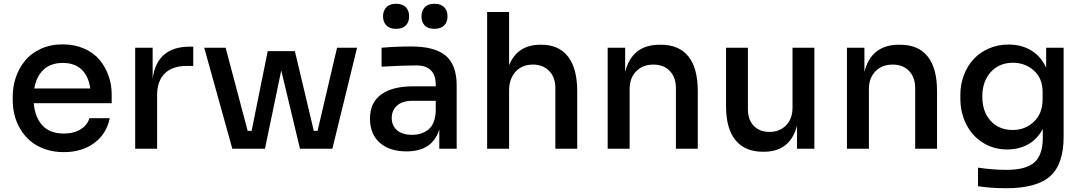

<svg xmlns="http://www.w3.org/2000/svg" viewBox="-20 -794 5778 1025"><path d="M320.8 18.1Q266.1 18.1 220.5 2.2Q174.8 -13.7 143.3 -40.3Q111.8 -66.9 89.8 -102.8Q67.9 -138.7 57.9 -178.2Q47.9 -217.8 47.9 -259.8V-278.8Q47.9 -332.5 64.7 -381.6Q81.5 -430.7 113.8 -470.2Q146 -509.8 198 -533.4Q250 -557.1 314.9 -557.1Q377.9 -557.1 428.7 -534.9Q479.5 -512.7 511 -475.1Q542.5 -437.5 559.3 -390.1Q576.2 -342.8 576.2 -290V-243.2H160.2Q166.5 -168 206.3 -124.5Q246.1 -81.1 320.8 -81.1Q375 -81.1 411.6 -104.5Q448.2 -127.9 457 -163.1H565.9Q548.8 -79.1 483.2 -30.5Q417.5 18.1 320.8 18.1ZM163.1 -321.8H461.9Q453.1 -386.7 416 -422.4Q378.9 -458 314.9 -458Q251 -458 212.4 -421.9Q173.8 -385.7 163.1 -321.8Z M818.8 0H701.7V-539.1H794.9V-375Q818.8 -544.9 992.7 -544.9H1011.7V-441.9H975.6Q899.9 -441.9 859.4 -401.6Q818.8 -361.3 818.8 -286.1Z M1394.5 0H1220.2L1070.3 -539.1H1184.6L1302.2 -95.2H1323.2L1409.2 -521H1554.2L1655.3 -95.2H1675.3L1779.3 -539.1H1886.2L1754.4 0H1581.5L1481.4 -418Z M2094.2 -640.1Q2060.1 -640.1 2042.5 -658.4Q2024.9 -676.8 2024.9 -707Q2024.9 -736.8 2042.7 -755.4Q2060.5 -773.9 2094.2 -773.9Q2128.9 -773.9 2146.5 -755.6Q2164.1 -737.3 2164.1 -707Q2164.1 -676.3 2146.5 -658.2Q2128.9 -640.1 2094.2 -640.1ZM2298.8 -640.1Q2264.6 -640.1 2247.3 -658.2Q2230 -676.3 2230 -707Q2230 -736.8 2247.6 -755.4Q2265.1 -773.9 2298.8 -773.9Q2333.5 -773.9 2351.3 -755.4Q2369.1 -736.8 2369.1 -707Q2369.1 -676.3 2351.3 -658.2Q2333.5 -640.1 2298.8 -640.1ZM2149.9 14.2Q2059.1 14.2 2007.1 -32.2Q1955.1 -78.6 1955.1 -161.1Q1955.1 -246.1 2014.9 -289.6Q2074.7 -333 2183.1 -333H2306.2V-342.8Q2306.2 -393.1 2280 -418.9Q2253.9 -444.8 2203.1 -444.8Q2130.9 -444.8 2017.1 -438V-539.1Q2093.8 -545.9 2175.3 -545.9Q2300.8 -545.9 2359.4 -496.8Q2418 -447.8 2418 -336.9V0H2325.2V-103Q2289.1 14.2 2149.9 14.2ZM2180.2 -74.2Q2232.9 -74.2 2268.1 -103.5Q2303.2 -132.8 2306.2 -200.2V-255.9H2180.2Q2128.9 -255.9 2100.1 -230.7Q2071.3 -205.6 2071.3 -164.1Q2071.3 -122.6 2099.9 -98.4Q2128.4 -74.2 2180.2 -74.2Z M2697.8 0H2580.6V-730H2697.8V-445.8Q2742.7 -555.2 2864.7 -555.2H2869.6Q2963.9 -555.2 3012.7 -491.5Q3061.5 -427.7 3061.5 -307.1V0H2944.8V-324.2Q2944.8 -381.8 2911.6 -415.5Q2878.4 -449.2 2824.7 -449.2Q2767.1 -449.2 2732.4 -411.1Q2697.8 -373 2697.8 -311Z M3341.3 0H3224.1V-539.1H3317.4V-410.2Q3354 -555.2 3502 -555.2H3507.3Q3605.5 -555.2 3655.3 -492.4Q3705.1 -429.7 3705.1 -308.1V0H3588.4V-324.2Q3588.4 -380.9 3555.9 -415Q3523.4 -449.2 3468.3 -449.2Q3411.1 -449.2 3376.2 -413.3Q3341.3 -377.4 3341.3 -318.8Z M4057.6 16.1H4052.7Q3957 16.1 3906.5 -45.7Q3856 -107.4 3856 -227.1V-539.1H3972.7V-210.9Q3972.7 -154.8 4003.9 -122.3Q4035.2 -89.8 4087.9 -89.8Q4142.6 -89.8 4176.8 -125.2Q4210.9 -160.6 4210.9 -219.2V-539.1H4327.6V0H4234.9V-123Q4198.2 16.1 4057.6 16.1Z M4618.7 0H4501.5V-539.1H4594.7V-410.2Q4631.3 -555.2 4779.3 -555.2H4784.7Q4882.8 -555.2 4932.6 -492.4Q4982.4 -429.7 4982.4 -308.1V0H4865.7V-324.2Q4865.7 -380.9 4833.3 -415Q4800.8 -449.2 4745.6 -449.2Q4688.5 -449.2 4653.6 -413.3Q4618.7 -377.4 4618.7 -318.8Z M5351.1 210.9Q5272 210.9 5201.2 200.2V101.1Q5283.2 112.8 5353 112.8Q5457.5 112.8 5502.2 72.8Q5546.9 32.7 5546.9 -58.1V-106Q5518.6 -51.8 5469.5 -23.9Q5420.4 3.9 5356.9 3.9Q5283.7 3.9 5226.1 -33Q5168.5 -69.8 5137.7 -131.8Q5106.9 -193.8 5106.9 -269V-288.1Q5106.9 -344.2 5126 -393.8Q5145 -443.4 5178.5 -479.2Q5211.9 -515.1 5260 -535.6Q5308.1 -556.2 5364.3 -556.2Q5434.1 -556.2 5486.1 -524.2Q5538.1 -492.2 5564.9 -432.1V-539.1H5658.2V-64Q5658.2 82.5 5586.2 146.7Q5514.2 210.9 5351.1 210.9ZM5386.2 -100.1Q5453.6 -100.1 5499.8 -144.5Q5545.9 -189 5545.9 -263.2V-304.2Q5545.9 -375.5 5499.5 -417.2Q5453.1 -459 5387.2 -459Q5314.5 -459 5269.3 -409.4Q5224.1 -359.9 5224.1 -278.8Q5224.1 -196.8 5269 -148.4Q5314 -100.1 5386.2 -100.1Z"/></svg>

Font: Sora Medium
Style: Regular
Weight: 500
Designer: Jonathan Barnbrook, Julián Moncada
Foundry: Barnbrook Fonts
Version: Version 2.000